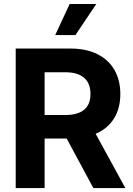

<svg xmlns="http://www.w3.org/2000/svg" viewBox="-20 -953 672 973"><path d="M59.6 -707H336.9Q416.5 -707 473.4 -678.7Q530.3 -650.4 560.1 -598.4Q589.8 -546.4 589.8 -476.6Q589.8 -404.3 557.6 -352.5Q525.4 -300.8 464.8 -274.9L615.2 0H453.1L317.9 -251H206.1V0H59.6ZM309.6 -370.1Q438.5 -370.1 438.5 -476.6Q438.5 -530.8 406.2 -558.8Q374 -586.9 309.6 -586.9H206.1V-370.1ZM333 -932.6H467.8L362.3 -775.4H259.8Z"/></svg>

Font: WEMIX Pretendard
Style: Bold
Weight: 700
Designer: Base glyphs from Inter by Rasmus Andersson; Hangeul glyphs from Noto Sans CJK(Source Han Sans) by Jang Soo-young and Kan
Foundry: Kil Hyung-jin
Version: Version 1.000